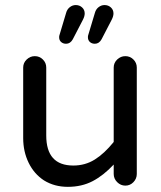

<svg xmlns="http://www.w3.org/2000/svg" viewBox="-20 -725 635 756"><path d="M212.9 -578.1Q212.9 -584 213.9 -585.9L240.2 -673.8Q244.1 -688.5 254.9 -696.8Q265.6 -705.1 278.3 -705.1Q293 -705.1 303.2 -695.8Q313.5 -686.5 313.5 -671.9Q313.5 -661.1 306.6 -647.5L266.6 -570.3Q256.8 -552.7 240.2 -552.7Q228.5 -552.7 220.7 -559.6Q212.9 -566.4 212.9 -578.1ZM326.2 -578.1Q326.2 -584 327.1 -585.9L353.5 -673.8Q357.4 -688.5 368.2 -696.8Q378.9 -705.1 391.6 -705.1Q406.2 -705.1 416.5 -695.8Q426.8 -686.5 426.8 -671.9Q426.8 -661.1 419.9 -647.5L379.9 -570.3Q370.1 -552.7 353.5 -552.7Q341.8 -552.7 334 -559.6Q326.2 -566.4 326.2 -578.1ZM153.3 -14.6Q114.3 -40 92.8 -84Q71.3 -127.9 71.3 -181.6V-459Q71.3 -477.5 85 -490.7Q98.6 -503.9 117.2 -503.9Q135.7 -503.9 148.9 -490.7Q162.1 -477.5 162.1 -459V-191.4Q162.1 -73.2 268.6 -73.2Q315.4 -73.2 353 -96.7Q390.6 -120.1 427.7 -166V-459Q427.7 -477.5 441.4 -490.7Q455.1 -503.9 473.6 -503.9Q492.2 -503.9 505.4 -490.7Q518.6 -477.5 518.6 -459V-40Q518.6 -21.5 505.4 -7.8Q492.2 5.9 473.6 5.9Q455.1 5.9 441.4 -7.8Q427.7 -21.5 427.7 -40V-77.1Q387.7 -34.2 344.7 -11.7Q301.8 10.7 247.1 10.7Q194.3 10.7 153.3 -14.6Z"/></svg>

Font: KTXP_ComRound
Style: Medium
Weight: 500
Version: Version 1.01;May 16, 2022;FontCreator 13.0.0.2683 64-bit